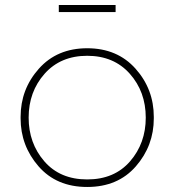

<svg xmlns="http://www.w3.org/2000/svg" viewBox="-20 -728 694 764"><path d="M214 -680V-708H440V-680ZM62 -257V-263Q62 -373 134.5 -454.5Q207 -536 327 -536Q447 -536 519.5 -454.5Q592 -373 592 -263V-257Q592 -148 520.5 -66Q449 16 327 16Q205 16 133.5 -66Q62 -148 62 -257ZM560 -260Q560 -363 496.5 -434.5Q433 -506 327 -506Q221 -506 157.5 -434.5Q94 -363 94 -260Q94 -158 156.5 -86Q219 -14 327 -14Q435 -14 497.5 -86Q560 -158 560 -260Z"/></svg>

Font: Sora Thin
Style: Regular
Weight: 32
Designer: Jonathan Barnbrook, Julián Moncada
Foundry: Barnbrook Fonts
Version: Version 2.000